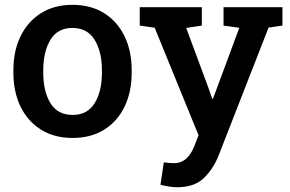

<svg xmlns="http://www.w3.org/2000/svg" viewBox="-20 -558 1193 791"><path d="M279.3 10.3Q203.1 10.3 148.4 -24.2Q93.8 -58.6 64.5 -119.1Q35.2 -179.7 35.2 -258.8V-269Q35.2 -347.7 64.5 -408.2Q93.8 -468.8 148.4 -503.4Q203.1 -538.1 278.3 -538.1Q354.5 -538.1 409.2 -503.7Q463.9 -469.2 493.2 -408.4Q522.5 -347.7 522.5 -269V-258.8Q522.5 -179.2 493.2 -118.7Q463.9 -58.1 409.4 -23.9Q355 10.3 279.3 10.3ZM279.3 -84.5Q340.3 -84.5 370.1 -133.1Q399.9 -181.6 399.9 -258.8V-269Q399.9 -344.7 369.9 -393.8Q339.8 -442.9 278.3 -442.9Q217.3 -442.9 187.7 -393.8Q158.2 -344.7 158.2 -269V-258.8Q158.2 -181.6 187.7 -133.1Q217.3 -84.5 279.3 -84.5ZM710.4 213.4Q695.3 213.4 675.5 210.4Q655.8 207.5 641.1 203.1L654.8 110.8Q663.1 112.3 675.8 113.3Q688.5 114.3 695.8 114.3Q726.6 114.3 747.6 95.2Q768.6 76.2 781.7 41L797.9 -1L617.2 -443.8L555.7 -452.6V-528.3H811.5V-452.6L747.1 -442.9L838.4 -196.8L854.5 -150.9H857.4L965.8 -443.4L900.9 -452.6V-528.3H1143.6V-452.6L1086.4 -444.3L881.8 79.6Q860.4 135.7 820.8 174.6Q781.2 213.4 710.4 213.4Z"/></svg>

Font: Roboto Slab Medium
Style: Regular
Weight: 500
Designer: Google
Version: Version 2.001; ttfautohint (v1.8.3)